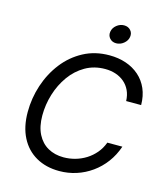

<svg xmlns="http://www.w3.org/2000/svg" viewBox="-134 -1036 998 1149"><g transform="rotate(15 365.0 -461.5)"><path d="M340.8 9.8Q258.3 9.8 196.8 -25.4Q135.3 -60.5 101.6 -126.2Q67.9 -191.9 67.9 -283.2Q67.9 -369.1 94.7 -450.4Q121.6 -531.7 171.9 -596.4Q222.2 -661.1 293.5 -699.2Q364.7 -737.3 453.6 -737.3Q509.8 -737.3 556.9 -721.2Q604 -705.1 638.9 -674.3Q673.8 -643.6 693.1 -599.4Q712.4 -555.2 712.9 -498.5H620.1Q618.7 -535.6 605.2 -564Q591.8 -592.3 568.8 -611.8Q545.9 -631.3 515.6 -641.4Q485.4 -651.4 450.2 -651.4Q381.8 -651.4 327.6 -620.1Q273.4 -588.9 235.6 -536.1Q197.8 -483.4 177.7 -418.2Q157.7 -353 157.7 -285.6Q157.7 -217.3 181.6 -170.4Q205.6 -123.5 247.6 -99.9Q289.6 -76.2 344.2 -76.2Q381.3 -76.2 416.7 -86.2Q452.1 -96.2 483.2 -115.7Q514.2 -135.3 538.1 -163.6Q562 -191.9 575.7 -229H668.9Q649.9 -173.3 617.2 -129.4Q584.5 -85.4 540.8 -54.2Q497.1 -22.9 446.3 -6.6Q395.5 9.8 340.8 9.8ZM472.2 -816.9Q447.3 -816.9 432.1 -834Q417 -851.1 420.9 -875Q424.8 -899.4 445.8 -916.3Q466.8 -933.1 491.7 -933.1Q517.1 -933.1 532.2 -916.3Q547.4 -899.4 543.5 -875Q539.6 -851.1 518.6 -834Q497.6 -816.9 472.2 -816.9Z"/></g></svg>

Font: Adwaita Sans
Style: Italic
Weight: 400
Italic angle: -9.39999°
Designer: Rasmus Andersson
Foundry: rsms
Version: Version 4.001;git-9221beed3